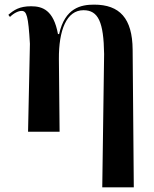

<svg xmlns="http://www.w3.org/2000/svg" viewBox="-20 -568 664 828"><path d="M421 240H557L552 -354C551 -489 496 -548 386 -548C329 -548 260 -534 235 -421H230C211 -525 163 -541 114 -541C64 -541 40 -525 16 -504L23 -495C40 -512 60 -521 73 -521C95 -521 102 -500 109 -379L101 0H237L234 -313C233 -438 267 -524 340 -524C404 -524 427 -473 429 -335Z"/></svg>

Font: Noto Serif Display SemiBold
Style: Regular
Weight: 600
Designer: Monotype Design Team
Foundry: Monotype Imaging Inc.
Version: Version 2.009